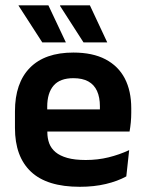

<svg xmlns="http://www.w3.org/2000/svg" viewBox="-20 -706 559 738"><path d="M286.5 12Q160.5 12 99 -46Q37.5 -104 37.5 -214V-278Q37.5 -387 95 -445.5Q152.5 -504 262 -504Q336 -504 385.5 -478Q435 -452 459.8 -404.2Q484.5 -356.5 484.5 -290V-272.5Q484.5 -254.5 482.8 -235.8Q481 -217 478 -200.5H362Q363.5 -228 363.8 -252.8Q364 -277.5 364 -297.5Q364 -332 353 -356.2Q342 -380.5 319.5 -393Q297 -405.5 262 -405.5Q210.5 -405.5 186 -377Q161.5 -348.5 161.5 -296V-250.5L162 -236V-197.5Q162 -174.5 169.2 -155Q176.5 -135.5 193.5 -121.2Q210.5 -107 238.8 -99Q267 -91 309.5 -91Q355.5 -91 397.2 -101.2Q439 -111.5 476.5 -129L465.5 -28Q432 -9.5 386.8 1.2Q341.5 12 286.5 12ZM105.5 -200.5V-285.5H452V-200.5ZM166 -685.5 233 -543.5V-543H142.5L51.5 -684V-685.5ZM325.5 -685.5 392 -543.5V-543H301L211 -683V-685.5Z"/></svg>

Font: Anek Latin Medium SemiBold
Style: Regular
Weight: 600
Version: Version 1.003